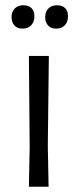

<svg xmlns="http://www.w3.org/2000/svg" viewBox="-20 -711 299 731"><path d="M100 -680C92.7 -687.3 82.3 -691 69 -691C55 -691 44 -686.8 36 -678.5C28 -670.2 24 -659.3 24 -646C24 -632.7 27.7 -622 35 -614C42.3 -606 52.7 -602 66 -602C80 -602 91 -606.3 99 -615C107 -623.7 111 -635 111 -649C111 -662.3 107.3 -672.7 100 -680ZM228 -680C220.7 -687.3 210.3 -691 197 -691C183 -691 172 -686.8 164 -678.5C156 -670.2 152 -659.3 152 -646C152 -632.7 155.7 -622 163 -614C170.3 -606 180.7 -602 194 -602C208 -602 219 -606.3 227 -615C235 -623.7 239 -635 239 -649C239 -662.3 235.3 -672.7 228 -680ZM165 0 162 -156 166 -498H90L93 -150L90 0Z"/></svg>

Font: Alegreya Sans SC
Style: Regular
Weight: 400
Designer: Juan Pablo del Peral
Foundry: Huerta Tipografica
Version: Version 1.000;PS 001.000;hotconv 1.0.70;makeotf.lib2.5.58329